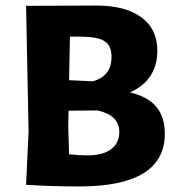

<svg xmlns="http://www.w3.org/2000/svg" viewBox="-20 -666 647 692"><path d="M328 -646Q431 -646 489 -604Q547 -562 547 -483Q547 -378 449 -333Q514 -317 544 -280.5Q574 -244 574 -184Q574 6 266 6Q166 6 74 0L83 -191L74 -645ZM265 -534H232L229 -377L315 -373Q382 -392 382 -461Q382 -502 356.5 -518Q331 -534 265 -534ZM226 -207 229 -110Q262 -106 296 -106Q350 -106 380 -128Q410 -150 410 -191Q410 -250 332 -268L227 -267Z"/></svg>

Font: Alegreya Sans SC ExtraBold
Style: Regular
Weight: 800
Designer: Juan Pablo del Peral
Foundry: Huerta Tipografica
Version: Version 2.007